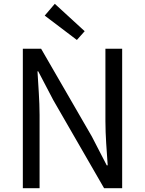

<svg xmlns="http://www.w3.org/2000/svg" viewBox="-20 -989 762 1009"><path d="M100 0H188V-385C188 -462 181 -540 177 -614H181L260 -463L527 0H622V-733H534V-352C534 -276 541 -194 546 -120H541L463 -271L196 -733H100ZM384 -779 425 -825 268 -969 215 -907Z"/></svg>

Font: Noto Sans JP Regular
Style: Regular
Weight: 400
Designer: Ryoko NISHIZUKA (kana & ideographs); Paul D. Hunt (Latin, Greek & Cyrillic); Wenlong ZHANG (bopomofo); Sandoll Communica
Foundry: Adobe Systems Incorporated
Version: Version 1.004;PS 1.004;hotconv 1.0.82;makeotf.lib2.5.63406